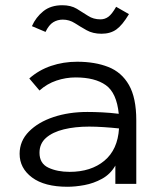

<svg xmlns="http://www.w3.org/2000/svg" viewBox="-20 -703 603 734"><path d="M238 11Q150 11 102.5 -24.5Q55 -60 55 -115Q55 -164 90.5 -200Q126 -236 184.5 -255.5Q243 -275 314 -275Q340 -275 370.5 -273.5Q401 -272 434 -268Q426 -348 384.5 -377.5Q343 -407 269 -407Q232 -407 196 -395Q160 -383 131 -357L92 -403Q128 -435 175 -451Q222 -467 275 -467Q343 -467 394 -447Q445 -427 473 -378Q501 -329 501 -243V0H421V-70Q402 -37 370 -19.5Q338 -2 303 4.5Q268 11 238 11ZM131 -119Q131 -78 165 -62Q199 -46 246 -46Q328 -46 379 -88.5Q430 -131 435 -212Q407 -215 376.5 -217Q346 -219 321 -219Q267 -219 224 -208.5Q181 -198 156 -176Q131 -154 131 -119ZM424 -677 473 -649Q448 -607 425 -590.5Q402 -574 368 -574Q335 -574 311 -587.5Q287 -601 266 -614.5Q245 -628 220 -628Q200 -628 183.5 -618Q167 -608 154 -581L102 -603Q117 -637 145.5 -660Q174 -683 218 -683Q251 -683 273.5 -669.5Q296 -656 316.5 -642.5Q337 -629 364 -629Q381 -629 394.5 -639Q408 -649 424 -677Z"/></svg>

Font: Inconsolata SemiExpanded Thin
Style: Regular
Weight: 100
Width: 6
Monospace: yes
Designer: Raph Levien, Cyreal, Brenton Simpson
Foundry: Raph Levien, Cyreal, Google
Version: Version 3.100; ttfautohint (v1.8.4.7-5d5b)